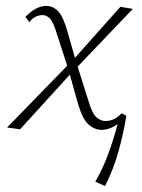

<svg xmlns="http://www.w3.org/2000/svg" viewBox="-20 -435 479 649"><path d="M324 4Q301 4 280.5 -13Q260 -30 244 -83L211 -201L174 -315Q161 -359 149.5 -371.5Q138 -384 124 -384Q113 -384 101.5 -379Q90 -374 79 -360L66 -378Q83 -396 101 -405.5Q119 -415 136 -415Q159 -415 176.5 -397Q194 -379 209 -325L236 -230L279 -94Q292 -50 306.5 -38Q321 -26 336 -26Q351 -26 364.5 -32Q378 -38 391 -52L407 -44Q385 -18 364 -7Q343 4 324 4ZM48 2 4 -4 218 -224 230 -198ZM235 -202 223 -228 387 -412 429 -405ZM335 194 302 179Q324 141 339.5 102Q355 63 366 25.5Q377 -12 385 -43L407 -44Q403 -18 396.5 12Q390 42 381.5 73.5Q373 105 361 135.5Q349 166 335 194Z"/></svg>

Font: Ysabeau ExtraLight
Style: Italic
Weight: 250
Italic angle: -12°
Version: Version 2.000;gftools[0.9.27.dev2+g8671c4b]